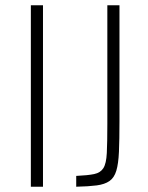

<svg xmlns="http://www.w3.org/2000/svg" viewBox="-20 -708 560 728"><path d="M97 0V-688H143V0ZM269 0V-41Q313 -43 337 -48Q361 -53 372 -70.5Q383 -88 385 -128Q387 -168 387 -238V-688H433V-249Q433 -178 431 -132.5Q429 -87 421 -60.5Q413 -34 395 -21.5Q377 -9 346.5 -5Q316 -1 269 0Z"/></svg>

Font: Saira SemiCondensed ExtraLight
Style: Regular
Weight: 250
Width: 4
Designer: Hector Gatti with collaboration of the Omnibus-Type team
Foundry: Omnibus-Type
Version: Version 1.101